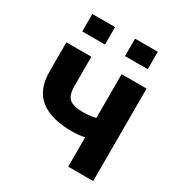

<svg xmlns="http://www.w3.org/2000/svg" viewBox="-169 -832 891 950"><g transform="rotate(30 277.0 -357.0)"><path d="M500.5 0H357.9V-167.5Q339.4 -163.6 321 -161.9Q302.7 -160.2 285.6 -160.2Q166.5 -160.2 104.5 -209Q42.5 -257.8 42.5 -362.3V-528.3H185.1V-362.3Q185.1 -309.1 207.5 -289.6Q230 -270 285.6 -270Q304.2 -270 321.5 -272Q338.9 -273.9 357.9 -277.8V-528.3H500.5ZM457.5 -614.3H327.6V-713.9H457.5ZM213.4 -614.3H83.5V-713.9H213.4Z"/></g></svg>

Font: Roboto Web
Style: Bold
Weight: 700
Designer: Google
Version: Version 1.200310; 2013